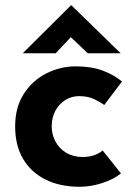

<svg xmlns="http://www.w3.org/2000/svg" viewBox="-20 -703 519 735"><path d="M443 -39Q414 -16 370.5 -2Q327 12 285 12Q210 12 154.5 -15.5Q99 -43 68.5 -94.5Q38 -146 38 -219Q38 -292 71 -343.5Q104 -395 157.5 -422Q211 -449 270 -449Q329 -449 372.5 -433Q416 -417 447 -391L379 -301Q365 -312 340.5 -323.5Q316 -335 283 -335Q254 -335 230 -320Q206 -305 192 -279Q178 -253 178 -219Q178 -187 193 -160Q208 -133 234.5 -117.5Q261 -102 297 -102Q320 -102 339.5 -108.5Q359 -115 373 -127ZM316 -499 238 -573 272 -583 193 -499H67L252 -683H253L442 -499Z"/></svg>

Font: Reem Kufi Fun
Style: Regular
Weight: 400
Designer: Khaled Hosny
Version: Version 1.005